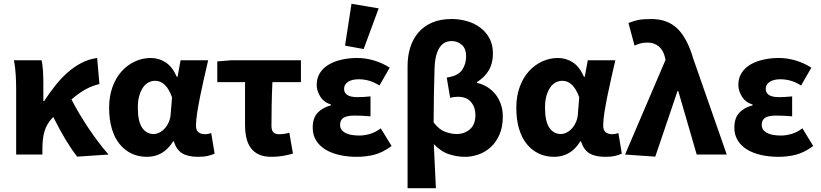

<svg xmlns="http://www.w3.org/2000/svg" viewBox="-20 -813 4318 1010"><path d="M386 11Q328 -62 260 -198Q258 -195 253 -190Q226 -161 214.5 -123.5Q203 -86 203 -29V0H65V-344Q65 -373 63 -415Q61 -457 53 -496H199Q204 -472 206 -440.5Q208 -409 208 -374V-281H212Q240 -324 270.5 -362.5Q301 -401 335.5 -431.5Q370 -462 408.5 -482Q447 -502 491 -508L503 -371Q465 -362 431 -343.5Q397 -325 356 -290Q374 -254 398 -214Q422 -174 447.5 -136Q473 -98 500 -62.5Q527 -27 551 0Z M753 12Q708 12 671.5 -5.5Q635 -23 608.5 -56Q582 -89 568 -137Q554 -185 554 -246Q554 -307 572 -356Q590 -405 620.5 -438.5Q651 -472 690.5 -490Q730 -508 773 -508Q815 -508 850.5 -485.5Q886 -463 910 -409H914L930 -496H1075Q1065 -453 1054 -404.5Q1043 -356 1033.5 -309.5Q1024 -263 1017.5 -221.5Q1011 -180 1011 -152Q1011 -127 1024.5 -117Q1038 -107 1059 -107Q1074 -107 1091 -113L1109 -5Q1095 2 1073.5 7Q1052 12 1022 12Q969 12 938.5 -6.5Q908 -25 894 -70H891Q841 12 753 12ZM788 -108Q804 -108 820 -116.5Q836 -125 848.5 -139.5Q861 -154 869 -173.5Q877 -193 878 -215L885 -301Q854 -388 796 -388Q779 -388 762.5 -380Q746 -372 733.5 -354.5Q721 -337 713 -310.5Q705 -284 705 -247Q705 -175 727.5 -141.5Q750 -108 788 -108Z M1408 12Q1369 12 1342.5 0Q1316 -12 1299.5 -34.5Q1283 -57 1276 -88Q1269 -119 1269 -158V-381H1123V-490L1197 -496H1563V-381H1413Q1410 -316 1409 -256.5Q1408 -197 1408 -152Q1408 -126 1418.5 -116.5Q1429 -107 1446 -107Q1460 -107 1472.5 -108.5Q1485 -110 1502 -115L1521 -5Q1497 2 1468.5 7Q1440 12 1408 12Z M1857 12Q1809 12 1766.5 2.5Q1724 -7 1692.5 -26Q1661 -45 1643 -74Q1625 -103 1625 -141Q1625 -192 1650.5 -219.5Q1676 -247 1721 -259V-263Q1683 -275 1664.5 -305.5Q1646 -336 1646 -366Q1646 -403 1663.5 -430Q1681 -457 1710.5 -474Q1740 -491 1778.5 -499.5Q1817 -508 1859 -508Q1904 -508 1948.5 -494.5Q1993 -481 2030 -457L1976 -363Q1926 -396 1867 -396Q1832 -396 1811 -382.5Q1790 -369 1790 -346Q1790 -302 1860 -302Q1876 -302 1894 -303Q1912 -304 1929 -306V-201Q1908 -203 1886 -204Q1864 -205 1844 -205Q1805 -205 1787 -193.5Q1769 -182 1769 -156Q1769 -130 1794.5 -115Q1820 -100 1871 -100Q1895 -100 1924.5 -108Q1954 -116 1983 -138L2040 -45Q1992 -10 1948.5 1Q1905 12 1857 12ZM1795 -573 1829 -793 1972 -769 1893 -555Z M2124 177V-466Q2124 -518 2138 -563Q2152 -608 2180.5 -641.5Q2209 -675 2252.5 -694Q2296 -713 2356 -713Q2397 -713 2436 -702Q2475 -691 2505.5 -668.5Q2536 -646 2554.5 -612Q2573 -578 2573 -531Q2573 -480 2551.5 -443.5Q2530 -407 2489 -381V-377Q2517 -371 2542 -356Q2567 -341 2585.5 -318Q2604 -295 2614.5 -265Q2625 -235 2625 -200Q2625 -145 2607.5 -105Q2590 -65 2561.5 -39Q2533 -13 2497.5 -0.5Q2462 12 2426 12Q2385 12 2342.5 -1.5Q2300 -15 2262 -55Q2265 5 2267.5 62.5Q2270 120 2273 177ZM2383 -108Q2423 -108 2452 -133Q2481 -158 2481 -209Q2481 -248 2458 -276Q2435 -304 2388 -304Q2366 -304 2348 -298L2330 -405Q2388 -413 2410 -444Q2432 -475 2432 -517Q2432 -558 2409 -577.5Q2386 -597 2356 -597Q2312 -597 2290 -559Q2268 -521 2266 -457Q2264 -384 2262.5 -313Q2261 -242 2261 -169Q2290 -131 2322 -119.5Q2354 -108 2383 -108Z M2895 12Q2850 12 2813.5 -5.5Q2777 -23 2750.5 -56Q2724 -89 2710 -137Q2696 -185 2696 -246Q2696 -307 2714 -356Q2732 -405 2762.5 -438.5Q2793 -472 2832.5 -490Q2872 -508 2915 -508Q2957 -508 2992.5 -485.5Q3028 -463 3052 -409H3056L3072 -496H3217Q3207 -453 3196 -404.5Q3185 -356 3175.5 -309.5Q3166 -263 3159.5 -221.5Q3153 -180 3153 -152Q3153 -127 3166.5 -117Q3180 -107 3201 -107Q3216 -107 3233 -113L3251 -5Q3237 2 3215.5 7Q3194 12 3164 12Q3111 12 3080.5 -6.5Q3050 -25 3036 -70H3033Q2983 12 2895 12ZM2930 -108Q2946 -108 2962 -116.5Q2978 -125 2990.5 -139.5Q3003 -154 3011 -173.5Q3019 -193 3020 -215L3027 -301Q2996 -388 2938 -388Q2921 -388 2904.5 -380Q2888 -372 2875.5 -354.5Q2863 -337 2855 -310.5Q2847 -284 2847 -247Q2847 -175 2869.5 -141.5Q2892 -108 2930 -108Z M3427 11 3268 0 3481 -498 3478 -512Q3469 -550 3444.5 -569.5Q3420 -589 3388 -589Q3365 -589 3350 -585Q3335 -581 3318 -573L3286 -692Q3310 -702 3335.5 -707.5Q3361 -713 3405 -713Q3491 -713 3543 -663Q3595 -613 3627 -504L3803 0H3645L3548 -334H3544Z M4075 12Q4027 12 3984.5 2.5Q3942 -7 3910.5 -26Q3879 -45 3861 -74Q3843 -103 3843 -141Q3843 -192 3868.5 -219.5Q3894 -247 3939 -259V-263Q3901 -275 3882.5 -305.5Q3864 -336 3864 -366Q3864 -403 3881.5 -430Q3899 -457 3928.5 -474Q3958 -491 3996.5 -499.5Q4035 -508 4077 -508Q4122 -508 4166.5 -494.5Q4211 -481 4248 -457L4194 -363Q4144 -396 4085 -396Q4050 -396 4029 -382.5Q4008 -369 4008 -346Q4008 -302 4078 -302Q4094 -302 4112 -303Q4130 -304 4147 -306V-201Q4126 -203 4104 -204Q4082 -205 4062 -205Q4023 -205 4005 -193.5Q3987 -182 3987 -156Q3987 -130 4012.5 -115Q4038 -100 4089 -100Q4113 -100 4142.5 -108Q4172 -116 4201 -138L4258 -45Q4210 -10 4166.5 1Q4123 12 4075 12Z"/></svg>

Font: hySource Sans Pro
Style: Bold
Weight: 700
Designer: Paul D. Hunt
Foundry: Adobe Systems Incorporated
Version: Version 2.021;PS 2.000;hotconv 1.0.86;makeotf.lib2.5.63406